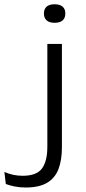

<svg xmlns="http://www.w3.org/2000/svg" viewBox="-96 -678 394 876"><path d="M120 -86V-477.5H186.5V-86ZM153 -574Q129 -574 116.8 -585Q104.5 -596 104.5 -615.5V-617.5Q104.5 -637 116.8 -647.8Q129 -658.5 153 -658.5Q177.5 -658.5 189.8 -647.5Q202 -636.5 202 -617.5V-615.5Q202 -596 189.8 -585Q177.5 -574 153 -574ZM21 177.5Q-5.5 177.5 -29.2 172.8Q-53 168 -69.5 161.5L-76 106.5Q-57 115 -36 119.5Q-15 124 7.5 124Q71 124 95.5 90.8Q120 57.5 120 -8V-149H186.5V-6.5Q186.5 52.5 170.8 93.5Q155 134.5 118.8 156Q82.5 177.5 21 177.5Z"/></svg>

Font: Anek Latin Expanded Light
Style: Regular
Weight: 300
Width: 7
Designer: Yesha Goshar
Foundry: Ek Type
Version: Version 1.003